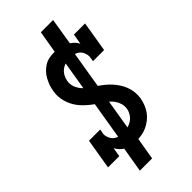

<svg xmlns="http://www.w3.org/2000/svg" viewBox="-287 -905 1075 1075"><g transform="rotate(-45 250.0 -368.0)"><path d="M232 -29Q213 -29 194.5 -32Q176 -35 160.5 -43Q145 -51 133 -63.5Q121 -76 113 -91L104 -37H15L45 -218H134L128 -184Q129 -168 135.5 -154Q142 -140 153.5 -130.5Q165 -121 180 -117Q195 -113 211 -113Q230 -113 248 -117.5Q266 -122 282 -132.5Q298 -143 308.5 -159.5Q319 -176 322 -194Q325 -215 319.5 -233.5Q314 -252 303.5 -267Q293 -282 278.5 -294Q264 -306 248.5 -316Q233 -326 217.5 -336.5Q202 -347 187.5 -359Q173 -371 160 -384Q147 -397 136 -412Q125 -427 117 -444Q109 -461 104 -479.5Q99 -498 98 -517.5Q97 -537 101 -557Q104 -577 110.5 -595Q117 -613 126.5 -630.5Q136 -648 150 -663Q164 -678 181.5 -688.5Q199 -699 218 -702.5Q237 -706 256 -706Q277 -706 298 -702.5Q319 -699 337.5 -690Q356 -681 371 -667.5Q386 -654 395 -636L406 -698H494L464 -517H376L381 -551Q380 -567 374 -581Q368 -595 356.5 -604.5Q345 -614 329.5 -618Q314 -622 298 -622Q281 -622 263.5 -617.5Q246 -613 231.5 -602Q217 -591 208 -575Q199 -559 196 -541Q192 -517 200 -495.5Q208 -474 222.5 -457Q237 -440 255.5 -428Q274 -416 292.5 -403.5Q311 -391 328.5 -377Q346 -363 361 -346.5Q376 -330 388 -311.5Q400 -293 408 -272Q416 -251 418.5 -227.5Q421 -204 417 -180Q413 -159 405 -138.5Q397 -118 384 -100Q371 -82 353 -68Q335 -54 315 -45Q295 -36 274 -32.5Q253 -29 232 -29ZM128 102 160 -88 171 -86 265 -654H302L254 -661L284 -838H381L350 -647L338 -649L244 -81H207L255 -74L225 102Z"/></g></svg>

Font: Iosevka Slab Semibold
Style: Italic
Weight: 600
Italic angle: -9°
Monospace: yes
Designer: Belleve Invis
Foundry: Belleve Invis
Version: Version 11.1.1; ttfautohint (v1.8.3)